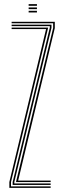

<svg xmlns="http://www.w3.org/2000/svg" viewBox="-20 -905 309 925"><path d="M57 -28 236 -770.2V-793H36V-800H244V-769.5L67.5 -35H224V-28ZM25 0V-27.8L202 -765H36V-772H212L33 -28V-7H224V0ZM41 -14V-28L220 -772V-779H36V-786H228V-771L49 -28V-21H224V-14ZM118 -877V-885H158V-877ZM118 -845V-853H158V-845ZM118 -861V-869H158V-861Z"/></svg>

Font: Big Shoulders Inline Text Thin
Style: Regular
Weight: 100
Designer: Patric King
Foundry: XO Type Co
Version: Version 2.002